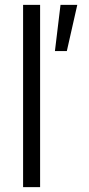

<svg xmlns="http://www.w3.org/2000/svg" viewBox="-20 -770 368 790"><path d="M75 -750H145V0H75ZM229 -750H298L255 -560H206Z"/></svg>

Font: Teachers[wght]
Style: Regular
Weight: 400
Designer: Alfredo Marco Pradil & Chank Diesel
Version: Version 1.000;Glyphs 3.1.2 (3151)